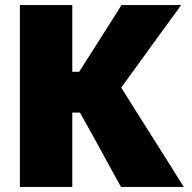

<svg xmlns="http://www.w3.org/2000/svg" viewBox="-20 -733 754 753"><path d="M58 0V-713H263.5V-451.5H290.5L356 -554.5Q379.5 -591 402.5 -627.5Q425.5 -664 456.5 -713H690.5Q649.5 -656.5 609.5 -602Q569.5 -547 529.5 -491.5L455.5 -389.5L536.5 -260.5Q562.5 -219.5 592.8 -171.5Q623 -123.5 651.5 -78.5Q679.5 -33 700.5 0H454.5Q429.5 -45 407.5 -85Q385.5 -125 364.5 -164L293.5 -291.5H263.5V0Z"/></svg>

Font: Heraclito ExtraBold
Style: Regular
Weight: 800
Designer: Kostas Bartsokas (font) & Cristiano Sobral (main changes)
Foundry: Kostas Bartsokas (font) & Cristiano Sobral (main changes)
Version: Version 1.00;July 8, 2020;FontCreator 13.0.0.2655 64-bit